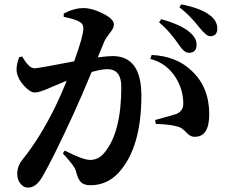

<svg xmlns="http://www.w3.org/2000/svg" viewBox="-20 -816 1040 880"><path d="M719 -728Q813 -702 852 -666Q881 -641 881 -611Q881 -574 845 -574Q824 -574 799 -612Q758 -673 709 -714ZM428 -553Q476 -559 496 -559Q628 -559 628 -378Q628 -139 524 -25Q471 33 394 33Q365 33 351 19Q337 6 328 -32Q323 -54 268 -113L277 -126Q360 -83 393 -83Q433 -83 460 -118Q536 -210 536 -418Q536 -499 472 -499Q446 -499 400 -486Q355 -377 317 -294Q221 -85 173 -4Q145 44 108 44Q89 44 75 27Q59 9 59 -18Q59 -55 82 -83Q164 -185 234 -328Q257 -375 286 -446Q246 -430 219 -418Q162 -392 140 -392Q118 -392 90 -423Q62 -454 57 -485Q52 -513 68 -554L82 -557Q112 -503 138 -503Q156 -503 320 -535Q362 -651 362 -685Q362 -707 346 -715Q329 -727 272 -739V-754Q320 -779 363 -779Q401 -779 450 -755Q502 -729 502 -704Q502 -688 486 -668Q465 -641 459 -628ZM675 -564Q788 -559 858 -492Q939 -417 939 -292Q939 -189 873 -189Q854 -188 837 -206Q816 -228 803 -233Q768 -246 694 -248L691 -266Q773 -288 789 -294Q821 -308 820 -342Q820 -405 785 -461Q743 -527 669 -546ZM811 -796Q898 -779 941 -747Q976 -721 976 -685Q976 -650 943 -650Q926 -650 893 -691Q850 -746 802 -783Z"/></svg>

Font: Source Han Serif JP
Style: Bold
Weight: 700
Designer: Ryoko NISHIZUKA  (kana & ideographs); Frank Grießhammer (Latin, Greek & Cyrillic); Wenlong ZHANG  (bopomofo); Sandoll Co
Foundry: Adobe Systems Incorporated
Version: Version 1.000;PS 1;hotconv 16.6.53;makeotf.lib2.5.65590